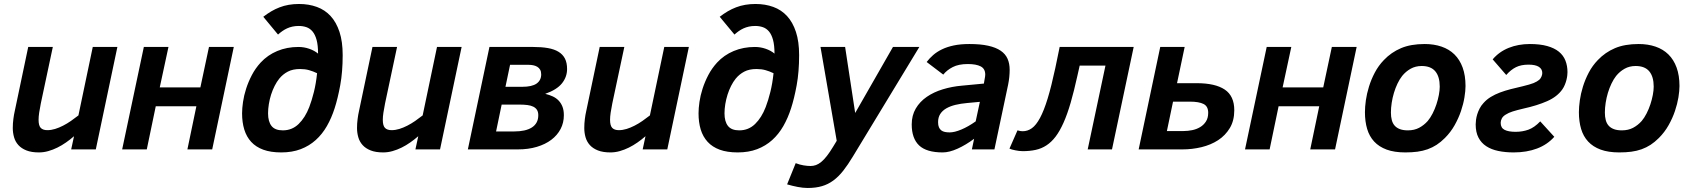

<svg xmlns="http://www.w3.org/2000/svg" viewBox="-20 -747 8450 960"><path d="M244.1 -512.2 184.1 -230Q178.7 -203.6 175.8 -183.3Q172.9 -163.1 172.9 -147.9Q172.9 -118.7 183.8 -107.4Q194.8 -96.2 216.8 -96.2Q235.8 -96.2 255.6 -102.3Q275.4 -108.4 295.4 -118.7Q315.4 -128.9 334.7 -142.3Q354 -155.8 372.1 -169.9L443.8 -512.2H566.9L459 0H335.9L350.1 -65.9Q331.1 -49.3 310.1 -34.7Q289.1 -20 266.8 -9Q244.6 2 221.4 8.5Q198.2 15.1 174.8 15.1Q137.2 15.1 112.1 5.1Q86.9 -4.9 71.8 -21.7Q56.6 -38.6 50.3 -60.8Q43.9 -83 43.9 -106.9Q43.9 -129.9 46.9 -152.3Q49.8 -174.8 53.2 -189L121.1 -512.2Z M1041 0H917L961.9 -215.8H758.8L713.9 0H590.8L699.2 -512.2H822.3L778.8 -310.1H981.9L1024.9 -512.2H1148.9Z M1570.3 -479Q1570.3 -520.5 1563 -547.4Q1555.7 -574.2 1542.7 -589.6Q1529.8 -605 1512.2 -611.1Q1494.6 -617.2 1474.1 -617.2Q1456.5 -617.2 1442.1 -614Q1427.7 -610.8 1415.5 -605.2Q1403.3 -599.6 1392.1 -591.8Q1380.9 -584 1370.1 -574.2L1296.4 -663.1Q1315.9 -678.2 1336.2 -690.2Q1356.4 -702.1 1378.2 -710.4Q1399.9 -718.8 1423.8 -722.9Q1447.8 -727.1 1475.1 -727.1Q1523.9 -727.1 1564.2 -712.4Q1604.5 -697.8 1633.1 -666.7Q1661.6 -635.7 1677.5 -587.4Q1693.4 -539.1 1693.4 -471.2Q1693.4 -387.7 1681.2 -321Q1668.9 -254.4 1653.3 -206.1Q1637.7 -157.2 1614.5 -116.7Q1591.3 -76.2 1558.8 -46.9Q1526.4 -17.6 1483.6 -1.2Q1440.9 15.1 1386.2 15.1Q1333.5 15.1 1296.4 1.5Q1259.3 -12.2 1235.8 -37.8Q1212.4 -63.5 1201.4 -99.4Q1190.4 -135.3 1190.4 -180.2Q1190.4 -205.6 1195.1 -237.5Q1199.7 -269.5 1210.7 -303.7Q1221.7 -337.9 1239.3 -371.6Q1256.8 -405.3 1283.2 -434.1Q1317.9 -471.7 1366.2 -491.9Q1414.6 -512.2 1472.2 -512.2Q1500 -512.2 1526.1 -503.2Q1552.2 -494.1 1570.3 -479ZM1320.3 -180.2Q1320.3 -139.2 1337.6 -117.2Q1355 -95.2 1394 -95.2Q1440.4 -95.2 1473.1 -127Q1505.9 -158.7 1526.4 -211.9Q1539.1 -245.1 1549.6 -287.4Q1560.1 -329.6 1565.4 -380.9Q1545.4 -390.6 1525.4 -396.2Q1505.4 -401.9 1480.5 -401.9Q1443.8 -401.9 1419.2 -388.9Q1394.5 -376 1376.5 -354Q1363.8 -338.4 1353.3 -317.6Q1342.8 -296.9 1335.4 -273.7Q1328.1 -250.5 1324.2 -226.3Q1320.3 -202.1 1320.3 -180.2Z M1965.3 -512.2 1905.3 -230Q1899.9 -203.6 1897 -183.3Q1894 -163.1 1894 -147.9Q1894 -118.7 1905 -107.4Q1916 -96.2 1938 -96.2Q1957 -96.2 1976.8 -102.3Q1996.6 -108.4 2016.6 -118.7Q2036.6 -128.9 2055.9 -142.3Q2075.2 -155.8 2093.3 -169.9L2165 -512.2H2288.1L2180.2 0H2057.1L2071.3 -65.9Q2052.2 -49.3 2031.2 -34.7Q2010.3 -20 1988 -9Q1965.8 2 1942.6 8.5Q1919.4 15.1 1896 15.1Q1858.4 15.1 1833.3 5.1Q1808.1 -4.9 1793 -21.7Q1777.8 -38.6 1771.5 -60.8Q1765.1 -83 1765.1 -106.9Q1765.1 -129.9 1768.1 -152.3Q1771 -174.8 1774.4 -189L1842.3 -512.2Z M2706.1 -277.8Q2726.6 -272.9 2743.9 -264.9Q2761.2 -256.8 2773.4 -243.9Q2785.6 -231 2792.5 -213.1Q2799.3 -195.3 2799.3 -170.9Q2799.3 -133.3 2783 -102.1Q2766.6 -70.8 2736.6 -48.1Q2706.5 -25.4 2664.1 -12.7Q2621.6 0 2569.3 0H2319.3L2427.2 -512.2H2646Q2688 -512.2 2719.7 -506.6Q2751.5 -501 2772.7 -488Q2793.9 -475.1 2804.7 -454.1Q2815.4 -433.1 2815.4 -401.9Q2815.4 -362.3 2789.8 -330.3Q2764.2 -298.3 2706.1 -277.8ZM2591.3 -313Q2640.1 -313 2663.1 -329.3Q2686 -345.7 2686 -375Q2686 -389.2 2680.7 -398.4Q2675.3 -407.7 2666.3 -413.1Q2657.2 -418.5 2646 -420.7Q2634.8 -422.9 2623 -422.9H2530.3L2507.3 -313ZM2551.3 -89.8Q2579.1 -89.8 2601.3 -94.7Q2623.5 -99.6 2639.2 -109.6Q2654.8 -119.6 2663.1 -134.8Q2671.4 -149.9 2671.4 -170.9Q2671.4 -187 2665 -197.3Q2658.7 -207.5 2646.5 -213.6Q2634.3 -219.7 2616.5 -221.9Q2598.6 -224.1 2575.2 -224.1H2488.3L2460.4 -89.8Z M3101.6 -512.2 3041.5 -230Q3036.1 -203.6 3033.2 -183.3Q3030.3 -163.1 3030.3 -147.9Q3030.3 -118.7 3041.3 -107.4Q3052.2 -96.2 3074.2 -96.2Q3093.3 -96.2 3113 -102.3Q3132.8 -108.4 3152.8 -118.7Q3172.9 -128.9 3192.1 -142.3Q3211.4 -155.8 3229.5 -169.9L3301.3 -512.2H3424.3L3316.4 0H3193.4L3207.5 -65.9Q3188.5 -49.3 3167.5 -34.7Q3146.5 -20 3124.3 -9Q3102.1 2 3078.9 8.5Q3055.7 15.1 3032.2 15.1Q2994.6 15.1 2969.5 5.1Q2944.3 -4.9 2929.2 -21.7Q2914.1 -38.6 2907.7 -60.8Q2901.4 -83 2901.4 -106.9Q2901.4 -129.9 2904.3 -152.3Q2907.2 -174.8 2910.6 -189L2978.5 -512.2Z M3852.5 -479Q3852.5 -520.5 3845.2 -547.4Q3837.9 -574.2 3825 -589.6Q3812 -605 3794.4 -611.1Q3776.9 -617.2 3756.3 -617.2Q3738.8 -617.2 3724.4 -614Q3710 -610.8 3697.8 -605.2Q3685.5 -599.6 3674.3 -591.8Q3663.1 -584 3652.3 -574.2L3578.6 -663.1Q3598.1 -678.2 3618.4 -690.2Q3638.7 -702.1 3660.4 -710.4Q3682.1 -718.8 3706.1 -722.9Q3730 -727.1 3757.3 -727.1Q3806.2 -727.1 3846.4 -712.4Q3886.7 -697.8 3915.3 -666.7Q3943.8 -635.7 3959.7 -587.4Q3975.6 -539.1 3975.6 -471.2Q3975.6 -387.7 3963.4 -321Q3951.2 -254.4 3935.5 -206.1Q3919.9 -157.2 3896.7 -116.7Q3873.5 -76.2 3841.1 -46.9Q3808.6 -17.6 3765.9 -1.2Q3723.1 15.1 3668.5 15.1Q3615.7 15.1 3578.6 1.5Q3541.5 -12.2 3518.1 -37.8Q3494.6 -63.5 3483.6 -99.4Q3472.7 -135.3 3472.7 -180.2Q3472.7 -205.6 3477.3 -237.5Q3481.9 -269.5 3492.9 -303.7Q3503.9 -337.9 3521.5 -371.6Q3539.1 -405.3 3565.4 -434.1Q3600.1 -471.7 3648.4 -491.9Q3696.8 -512.2 3754.4 -512.2Q3782.2 -512.2 3808.3 -503.2Q3834.5 -494.1 3852.5 -479ZM3602.5 -180.2Q3602.5 -139.2 3619.9 -117.2Q3637.2 -95.2 3676.3 -95.2Q3722.7 -95.2 3755.4 -127Q3788.1 -158.7 3808.6 -211.9Q3821.3 -245.1 3831.8 -287.4Q3842.3 -329.6 3847.7 -380.9Q3827.6 -390.6 3807.6 -396.2Q3787.6 -401.9 3762.7 -401.9Q3726.1 -401.9 3701.4 -388.9Q3676.8 -376 3658.7 -354Q3646 -338.4 3635.5 -317.6Q3625 -296.9 3617.7 -273.7Q3610.4 -250.5 3606.4 -226.3Q3602.5 -202.1 3602.5 -180.2Z M3958.5 68.8Q3978.5 76.7 3997.8 79.8Q4017.1 83 4032.7 83Q4046.4 83 4059.6 78.4Q4072.8 73.7 4086.4 62.5Q4100.1 51.3 4114.5 32.7Q4128.9 14.2 4145.5 -13.2L4163.6 -43L4082.5 -512.2H4205.6L4255.9 -182.1L4444.8 -512.2H4576.7L4244.6 35.2Q4219.7 76.7 4196.3 106.4Q4172.9 136.2 4146.7 155.5Q4120.6 174.8 4089.6 183.8Q4058.6 192.9 4018.6 192.9Q3995.1 192.9 3968.5 187.7Q3941.9 182.6 3915.5 174.8Z M4839.4 0 4850.6 -53.2Q4809.6 -22.5 4768.1 -3.7Q4726.6 15.1 4693.4 15.1Q4612.3 15.1 4575.4 -20Q4538.6 -55.2 4538.6 -125Q4538.6 -169.9 4558.8 -204.3Q4579.1 -238.8 4613.8 -262.7Q4648.4 -286.6 4694.1 -300.5Q4739.7 -314.5 4790.5 -318.8L4899.4 -329.1L4903.3 -352.1Q4904.3 -357.9 4905.3 -363.3Q4906.2 -368.7 4906.2 -374Q4906.2 -403.3 4883.5 -415Q4860.8 -426.8 4819.3 -426.8Q4772.9 -426.8 4743.7 -411.6Q4714.4 -396.5 4696.3 -374L4613.3 -437Q4627 -455.1 4645.5 -471.4Q4664.1 -487.8 4689.7 -500.2Q4715.3 -512.7 4749 -519.8Q4782.7 -526.9 4827.1 -526.9Q4882.8 -526.9 4921.1 -518.3Q4959.5 -509.8 4983.4 -493.4Q5007.3 -477.1 5017.8 -453.1Q5028.3 -429.2 5028.3 -397.9Q5028.3 -381.3 5026.4 -361.6Q5024.4 -341.8 5020.5 -323.2L4952.1 0ZM4879.4 -237.8 4815.4 -231.9Q4783.7 -229 4757.3 -222.7Q4731 -216.3 4711.4 -205.1Q4691.9 -193.8 4681.2 -177Q4670.4 -160.2 4670.4 -136.2Q4670.4 -120.6 4674.6 -110.8Q4678.7 -101.1 4686.3 -95.2Q4693.8 -89.4 4704.6 -87.2Q4715.3 -85 4728.5 -85Q4740.2 -85 4755.1 -88.6Q4770 -92.3 4786.9 -99.4Q4803.7 -106.4 4821.8 -116.7Q4839.8 -127 4858.4 -140.1Z M5378.4 -418.9 5367.2 -369.1Q5350.1 -291.5 5333.3 -233.4Q5316.4 -175.3 5297.6 -133.3Q5278.8 -91.3 5258.1 -64Q5237.3 -36.6 5212.4 -20.3Q5187.5 -3.9 5158.2 2.4Q5128.9 8.8 5093.3 8.8Q5085 8.8 5075.4 7.6Q5065.9 6.3 5056.9 4.6Q5047.9 2.9 5040 0.7Q5032.2 -1.5 5027.3 -3.9L5067.4 -95.2Q5074.2 -92.8 5081.5 -91.8Q5088.9 -90.8 5093.3 -90.8Q5118.2 -90.8 5139.4 -106Q5160.6 -121.1 5180.2 -157.5Q5199.7 -193.8 5218.3 -254.4Q5236.8 -314.9 5256.3 -405.8L5278.3 -512.2H5648.4L5540 0H5418.5L5507.3 -418.9Z M5865.2 -331.1H5963.4Q6056.2 -331.1 6103.8 -299.1Q6151.4 -267.1 6151.4 -195.8Q6151.4 -144 6129.2 -106.9Q6106.9 -69.8 6070.6 -46.1Q6034.2 -22.5 5987.5 -11.2Q5940.9 0 5892.1 0H5673.3L5781.2 -512.2H5903.3ZM5898.4 -91.8Q5918.9 -91.8 5940.7 -96.2Q5962.4 -100.6 5980.2 -111.1Q5998 -121.6 6009.5 -139.2Q6021 -156.7 6021 -183.1Q6021 -215.3 5997.8 -227.1Q5974.6 -238.8 5929.2 -238.8H5845.2L5814.5 -91.8Z M6655.3 0H6531.2L6576.2 -215.8H6373L6328.1 0H6205.1L6313.5 -512.2H6436.5L6393.1 -310.1H6596.2L6639.2 -512.2H6763.2Z M6804.7 -186Q6804.7 -212.4 6809.3 -245.6Q6814 -278.8 6825 -314.2Q6835.9 -349.6 6854 -384Q6872.1 -418.5 6899.4 -446.8Q6936 -485.4 6984.9 -506.1Q7033.7 -526.9 7103.5 -526.9Q7149.9 -526.9 7187.7 -513.9Q7225.6 -501 7252.2 -474.9Q7278.8 -448.7 7293.2 -409.2Q7307.6 -369.6 7307.6 -316.9Q7307.6 -293 7302.2 -260Q7296.9 -227.1 7284.9 -191.7Q7272.9 -156.2 7253.2 -121.1Q7233.4 -85.9 7204.6 -57.1Q7184.1 -36.6 7163.1 -22.9Q7142.1 -9.3 7118.2 -0.7Q7094.2 7.8 7066.9 11.5Q7039.6 15.1 7006.3 15.1Q6951.7 15.1 6913.3 1Q6875 -13.2 6850.8 -39.3Q6826.7 -65.4 6815.7 -102.5Q6804.7 -139.6 6804.7 -186ZM6934.6 -184.1Q6934.6 -163.1 6939 -146.5Q6943.4 -129.9 6953.4 -118.7Q6963.4 -107.4 6979.7 -101.3Q6996.1 -95.2 7019.5 -95.2Q7051.3 -95.2 7075.4 -107.9Q7099.6 -120.6 7118.7 -142.1Q7131.8 -157.7 7143.1 -179.7Q7154.3 -201.7 7162.1 -225.3Q7169.9 -249 7174.3 -272.2Q7178.7 -295.4 7178.7 -314Q7178.7 -363.8 7156.5 -390.4Q7134.3 -417 7088.4 -417Q7057.6 -417 7033.2 -403.3Q7008.8 -389.6 6990.7 -367.2Q6978 -351.1 6967.5 -329.1Q6957 -307.1 6949.7 -282.7Q6942.4 -258.3 6938.5 -232.9Q6934.6 -207.5 6934.6 -184.1Z M7358.4 -125Q7358.4 -134.8 7360.1 -147.9Q7361.8 -161.1 7366.2 -175.5Q7370.6 -189.9 7378.2 -204.6Q7385.7 -219.2 7397.5 -231.9Q7413.1 -249.5 7433.8 -262.2Q7454.6 -274.9 7479.7 -284.4Q7504.9 -293.9 7533.7 -301.3Q7562.5 -308.6 7594.2 -315.9Q7611.8 -320.3 7624.8 -324Q7637.7 -327.6 7647.5 -331.5Q7657.2 -335.4 7664.1 -339.6Q7670.9 -343.8 7676.3 -348.1Q7682.6 -353.5 7687 -363.3Q7691.4 -373 7691.4 -381.8Q7691.4 -401.9 7674.3 -412.8Q7657.2 -423.8 7622.6 -423.8Q7585.4 -423.8 7559.8 -411.1Q7534.2 -398.4 7511.2 -372.1L7443.4 -450.2Q7475.6 -488.3 7523.4 -507.6Q7571.3 -526.9 7629.4 -526.9Q7680.2 -526.9 7716.1 -516.8Q7752 -506.8 7774.4 -488.5Q7796.9 -470.2 7807.1 -444.1Q7817.4 -418 7817.4 -386.2Q7817.4 -380.4 7816.4 -370.4Q7815.4 -360.4 7812.5 -348.4Q7809.6 -336.4 7804.4 -323.7Q7799.3 -311 7791.5 -299.8Q7765.6 -263.2 7715.8 -241.2Q7666 -219.2 7597.2 -204.1Q7564 -196.3 7543.2 -189.7Q7522.5 -183.1 7508.3 -173.8Q7494.6 -165.5 7489 -154.5Q7483.4 -143.6 7483.4 -132.8Q7483.4 -107.9 7502.7 -97.9Q7522 -87.9 7558.1 -87.9Q7592.3 -87.9 7622.1 -98.6Q7651.9 -109.4 7681.2 -140.1L7751.5 -63Q7716.8 -23.9 7665.3 -4.4Q7613.8 15.1 7548.3 15.1Q7506.3 15.1 7471.4 7.8Q7436.5 0.5 7411.4 -15.9Q7386.2 -32.2 7372.3 -59.1Q7358.4 -85.9 7358.4 -125Z M7874.5 -186Q7874.5 -212.4 7879.2 -245.6Q7883.8 -278.8 7894.8 -314.2Q7905.8 -349.6 7923.8 -384Q7941.9 -418.5 7969.2 -446.8Q8005.9 -485.4 8054.7 -506.1Q8103.5 -526.9 8173.3 -526.9Q8219.7 -526.9 8257.6 -513.9Q8295.4 -501 8322 -474.9Q8348.6 -448.7 8363 -409.2Q8377.4 -369.6 8377.4 -316.9Q8377.4 -293 8372.1 -260Q8366.7 -227.1 8354.7 -191.7Q8342.8 -156.2 8323 -121.1Q8303.2 -85.9 8274.4 -57.1Q8253.9 -36.6 8232.9 -22.9Q8211.9 -9.3 8188 -0.7Q8164.1 7.8 8136.7 11.5Q8109.4 15.1 8076.2 15.1Q8021.5 15.1 7983.2 1Q7944.8 -13.2 7920.7 -39.3Q7896.5 -65.4 7885.5 -102.5Q7874.5 -139.6 7874.5 -186ZM8004.4 -184.1Q8004.4 -163.1 8008.8 -146.5Q8013.2 -129.9 8023.2 -118.7Q8033.2 -107.4 8049.6 -101.3Q8065.9 -95.2 8089.4 -95.2Q8121.1 -95.2 8145.3 -107.9Q8169.4 -120.6 8188.5 -142.1Q8201.7 -157.7 8212.9 -179.7Q8224.1 -201.7 8231.9 -225.3Q8239.7 -249 8244.1 -272.2Q8248.5 -295.4 8248.5 -314Q8248.5 -363.8 8226.3 -390.4Q8204.1 -417 8158.2 -417Q8127.4 -417 8103 -403.3Q8078.6 -389.6 8060.5 -367.2Q8047.9 -351.1 8037.4 -329.1Q8026.9 -307.1 8019.5 -282.7Q8012.2 -258.3 8008.3 -232.9Q8004.4 -207.5 8004.4 -184.1Z"/></svg>

Font: Lorenzo Sans
Style: Bold Italic
Weight: 700
Italic angle: -12°
Foundry: Intel Corporation
Version: Version 1.00; ttfautohint (v1.5)